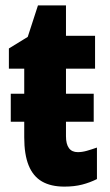

<svg xmlns="http://www.w3.org/2000/svg" viewBox="-20 -683 410 713"><path d="M20 -231V-335H328V-231ZM269 -118Q285 -118 302.5 -123Q320 -128 340 -135V-18Q314 -5 285 2.5Q256 10 219 10Q169 10 136 -9Q103 -28 86.5 -68.5Q70 -109 70 -173V-428H13V-503L83 -546L121 -663H225V-550H333V-428H225V-177Q225 -148 236 -133Q247 -118 269 -118Z"/></svg>

Font: Noto Sans Display Condensed ExtraBold
Style: Regular
Weight: 800
Width: 3
Designer: Monotype Design Team
Foundry: Monotype Imaging Inc.
Version: Version 2.003